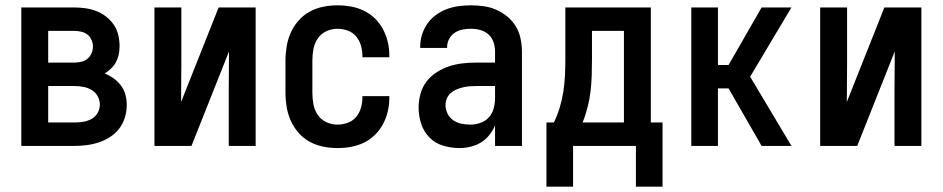

<svg xmlns="http://www.w3.org/2000/svg" viewBox="-20 -548 3540 721"><path d="M60 0V-520H259Q280 -520 301 -517Q322 -514 341.5 -506.5Q361 -499 378 -486Q395 -473 407 -455.5Q419 -438 424 -417Q429 -396 429 -375Q429 -359 426 -344Q423 -329 415.5 -315Q408 -301 397 -290.5Q386 -280 373 -272Q391 -265 407 -253.5Q423 -242 434.5 -226.5Q446 -211 451 -192Q456 -173 456 -154Q456 -130 449 -107Q442 -84 428 -65.5Q414 -47 394 -34Q374 -21 351.5 -13.5Q329 -6 305.5 -3Q282 0 259 0ZM161 -313H259Q272 -313 285 -316Q298 -319 308 -327Q318 -335 323.5 -347.5Q329 -360 329 -373Q329 -386 323.5 -398.5Q318 -411 308 -418.5Q298 -426 285 -429Q272 -432 259 -432H161ZM259 -88Q275 -88 291.5 -90.5Q308 -93 323 -101Q338 -109 346.5 -124Q355 -139 355 -156Q355 -172 346.5 -187Q338 -202 323.5 -210.5Q309 -219 292 -222Q275 -225 259 -225H161V-88Z M560 0V-520H661V-312Q661 -275 660.5 -238Q660 -201 660 -165L801 -520H940V0H839V-208Q839 -245 839.5 -282Q840 -319 840 -355L699 0Z M1247 8Q1220 8 1193 2.5Q1166 -3 1142.5 -16Q1119 -29 1101 -49.5Q1083 -70 1072 -94.5Q1061 -119 1056.5 -146Q1052 -173 1052 -200V-320Q1052 -347 1056.5 -374Q1061 -401 1072 -425.5Q1083 -450 1101 -470.5Q1119 -491 1142.5 -504Q1166 -517 1193 -522.5Q1220 -528 1247 -528Q1273 -528 1298 -523.5Q1323 -519 1346 -508Q1369 -497 1387.5 -479Q1406 -461 1418 -438.5Q1430 -416 1436 -391Q1442 -366 1442 -340V-333H1341V-337Q1341 -357 1335.5 -376.5Q1330 -396 1317.5 -411Q1305 -426 1286 -433Q1267 -440 1247 -440Q1225 -440 1205 -430.5Q1185 -421 1173 -403Q1161 -385 1157 -363.5Q1153 -342 1153 -320V-200Q1153 -178 1157 -156.5Q1161 -135 1173 -117Q1185 -99 1205 -89.5Q1225 -80 1247 -80Q1267 -80 1286 -87Q1305 -94 1317.5 -109Q1330 -124 1335.5 -143.5Q1341 -163 1341 -183V-187H1442V-180Q1442 -154 1436 -129Q1430 -104 1418 -81.5Q1406 -59 1387.5 -41Q1369 -23 1346 -12Q1323 -1 1298 3.5Q1273 8 1247 8Z M1705 8Q1674 8 1644 -1Q1614 -10 1592.5 -32Q1571 -54 1561.5 -83.5Q1552 -113 1552 -144Q1552 -170 1559 -195.5Q1566 -221 1581.5 -241.5Q1597 -262 1619.5 -276.5Q1642 -291 1666.5 -299Q1691 -307 1717 -310Q1743 -313 1769 -313H1839V-354Q1839 -372 1833.5 -389Q1828 -406 1815 -418Q1802 -430 1784.5 -435Q1767 -440 1749 -440Q1733 -440 1717 -437Q1701 -434 1687.5 -425Q1674 -416 1666.5 -401.5Q1659 -387 1659 -371V-368H1558V-373Q1558 -396 1565 -418.5Q1572 -441 1585.5 -460Q1599 -479 1618 -492.5Q1637 -506 1658.5 -514Q1680 -522 1703 -525Q1726 -528 1749 -528Q1773 -528 1797.5 -524.5Q1822 -521 1844.5 -511Q1867 -501 1886 -485Q1905 -469 1917.5 -448Q1930 -427 1935 -402.5Q1940 -378 1940 -354V0H1839V-77Q1831 -58 1817.5 -41Q1804 -24 1786 -13Q1768 -2 1747 3Q1726 8 1705 8ZM1746 -80Q1765 -80 1784 -86.5Q1803 -93 1816 -107.5Q1829 -122 1834 -141.5Q1839 -161 1839 -180V-225H1769Q1756 -225 1743.5 -224Q1731 -223 1718.5 -220Q1706 -217 1694 -212Q1682 -207 1672.5 -198.5Q1663 -190 1658 -178Q1653 -166 1653 -153Q1653 -137 1660.5 -121.5Q1668 -106 1682 -96.5Q1696 -87 1712.5 -83.5Q1729 -80 1746 -80Z M2368 153V0H2132V153H2032V-88H2060Q2073 -115 2082 -144.5Q2091 -174 2095.5 -204Q2100 -234 2101.5 -264.5Q2103 -295 2103 -325V-520H2424V-88H2468V153ZM2323 -88V-432H2203V-325Q2203 -295 2202 -264.5Q2201 -234 2197.5 -204.5Q2194 -175 2186.5 -145.5Q2179 -116 2168 -88Z M2840 0 2716 -216H2676V0H2576V-520H2676V-304H2716L2840 -520H2952L2797 -260L2952 0Z M3060 0V-520H3161V-312Q3161 -275 3160.5 -238Q3160 -201 3160 -165L3301 -520H3440V0H3339V-208Q3339 -245 3339.5 -282Q3340 -319 3340 -355L3199 0Z"/></svg>

Font: Iosevka Term Semibold
Style: Regular
Weight: 600
Monospace: yes
Designer: Belleve Invis
Foundry: Belleve Invis
Version: Version 31.4.0